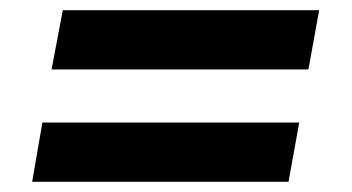

<svg xmlns="http://www.w3.org/2000/svg" viewBox="-20 -447 689 376"><path d="M81 -311H584L605 -427H103ZM43 -91H545L566 -207H63Z"/></svg>

Font: Archivo ExtraBold
Style: Italic
Weight: 800
Italic angle: -10°
Designer: Hector Gatti
Foundry: Omnibus-Type
Version: Version 2.001